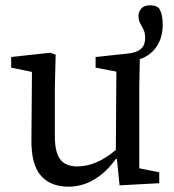

<svg xmlns="http://www.w3.org/2000/svg" viewBox="-20 -688 653 721"><path d="M429 8 419 -91H415Q379 -41 334 -14Q289 13 237 13Q170 13 133.5 -28.5Q97 -70 98 -163L100 -418L22 -434V-474L169 -490L189 -483L186 -360V-177Q186 -115 206.5 -89Q227 -63 270 -63Q342 -63 415 -125L417 -419L339 -434V-474L461 -487Q495 -491 510 -505Q525 -519 525 -544Q525 -565 519 -577Q513 -589 506.5 -600.5Q500 -612 500 -629Q500 -643 510.5 -655.5Q521 -668 542 -668Q550 -668 559 -666.5Q568 -665 577 -657Q585 -645 588 -628.5Q591 -612 591 -595Q591 -547 568 -513Q545 -479 505 -466L503 -360V-56L578 -41V0Z"/></svg>

Font: Source Serif 4 SmText
Style: Regular
Weight: 400
Designer: Frank Grießhammer
Foundry: Adobe
Version: Version 4.005;hotconv 1.1.0;makeotfexe 2.6.0